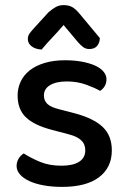

<svg xmlns="http://www.w3.org/2000/svg" viewBox="-20 -718 499 752"><path d="M418 -129Q418 -62 368 -24Q318 14 223 14Q184 14 151 8Q118 2 94.5 -9Q71 -20 58 -35Q45 -50 45 -68Q45 -83 52.5 -96Q60 -109 73 -117Q101 -99 137 -84Q173 -69 221 -69Q266 -69 290 -84.5Q314 -100 314 -129Q314 -154 297.5 -169Q281 -184 249 -192L181 -210Q113 -228 81 -259Q49 -290 49 -344Q49 -373 61 -398.5Q73 -424 96.5 -442.5Q120 -461 155 -471.5Q190 -482 235 -482Q271 -482 300.5 -476.5Q330 -471 351.5 -461.5Q373 -452 385 -438Q397 -424 397 -408Q397 -392 390 -380.5Q383 -369 372 -362Q354 -373 318.5 -386Q283 -399 242 -399Q200 -399 176 -384.5Q152 -370 152 -344Q152 -324 165.5 -311Q179 -298 212 -290L270 -275Q346 -255 382 -221Q418 -187 418 -129ZM229 -620Q205 -592 184 -570Q163 -548 143 -524Q119 -525 104 -536.5Q89 -548 89 -565Q89 -578 96.5 -588Q104 -598 117 -612L170 -670Q185 -683 198.5 -690.5Q212 -698 229 -698Q248 -698 261.5 -691Q275 -684 291 -665L371 -569Q371 -552 361 -539Q351 -526 330 -526Q316 -526 306.5 -533Q297 -540 287 -551Z"/></svg>

Font: Baloo Paaji 2 Medium
Style: Regular
Weight: 500
Designer: Shuchita Grover, Noopur Datye and Ek Type
Foundry: Ek Type
Version: Version 1.640;hotconv 1.0.111;makeotfexe 2.5.65597; ttfautoh